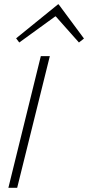

<svg xmlns="http://www.w3.org/2000/svg" viewBox="-20 -897 421 917"><path d="M381 -713 357 -694 246 -819 243 -818 72 -694 57 -714 258 -877 261 -875ZM62 0H20L175 -629H218Z"/></svg>

Font: TypoPRO Sinkin Sans
Style: 200 X Light Italic
Weight: 200
Italic angle: -112°
Designer: Keith Bates
Foundry: K-Type
Version: Sinkin Sans (version 1.0)  by Keith Bates   •   © 2014   www